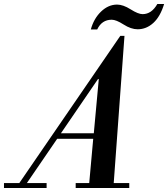

<svg xmlns="http://www.w3.org/2000/svg" viewBox="-111 -944 844 964"><path d="M123 -25V0H-91V-25H-14L493 -764H514L460 -25H538V0H269V-25H337L357 -247H176L24 -25ZM385 -547H381L195 -275H360ZM679 -924H713Q694 -861 659 -829Q624 -797 580 -797Q547 -797 509.5 -821Q472 -845 450 -845Q400 -845 377 -796H345Q360 -851 396.5 -886Q433 -921 477 -921Q507 -921 545 -897Q583 -873 605 -873Q650 -873 679 -924Z"/></svg>

Font: Libre Bodoni
Style: Italic
Weight: 400
Italic angle: -13°
Designer: Pablo Impallari, Rodrigo Fuenzalida
Foundry: Pablo Impallari, Rodrigo Fuenzalida
Version: Version 1.001